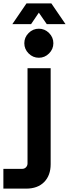

<svg xmlns="http://www.w3.org/2000/svg" viewBox="-97 -914 408 1137"><path d="M-77 203V86H34Q48 86 57 76.5Q66 67 66 54V-510H203V58Q203 125 164.5 164Q126 203 58 203ZM133 -572Q98 -572 72.5 -597.5Q47 -623 47 -658Q47 -693 72.5 -718.5Q98 -744 133 -744Q168 -744 193.5 -718.5Q219 -693 219 -658Q219 -623 193.5 -597.5Q168 -572 133 -572ZM-24 -771 60 -894H207L291 -771H180L133 -839L87 -771Z"/></svg>

Font: MuseoModerno Thin SemiBold
Style: Regular
Weight: 600
Version: Version 1.003